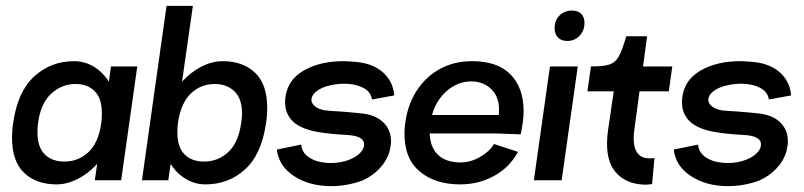

<svg xmlns="http://www.w3.org/2000/svg" viewBox="-20 -616 2746 656"><path d="M449 -389 394 0H304L312 -56Q282 -23 245.5 -4.5Q209 14 173 14Q104 14 62.5 -25.5Q21 -65 21 -146Q21 -172 25 -196Q40 -303 97 -355Q154 -407 233 -407Q269 -407 300 -388.5Q331 -370 352 -337L359 -389ZM326 -196Q328 -208 328 -229Q328 -280 303.5 -304.5Q279 -329 238 -329Q191 -329 155 -296Q119 -263 110 -196Q108 -185 108 -164Q108 -113 133 -88.5Q158 -64 200 -64Q248 -64 282.5 -96.5Q317 -129 326 -196Z M893 -247Q893 -220 889 -196Q874 -89 817.5 -37.5Q761 14 682 14Q646 14 615 -4.5Q584 -23 563 -56L555 0H465L549 -596H639L602 -337Q632 -370 668.5 -388.5Q705 -407 741 -407Q810 -407 851.5 -367.5Q893 -328 893 -247ZM807 -228Q807 -279 781 -304Q755 -329 714 -329Q666 -329 632 -296.5Q598 -264 588 -196Q586 -184 586 -164Q586 -113 610.5 -88.5Q635 -64 677 -64Q725 -64 760 -96.5Q795 -129 804 -196Q807 -214 807 -228Z M1112 20Q1037 20 984.5 -14.5Q932 -49 926 -105L1009 -122Q1012 -82 1064 -65Q1088 -59 1111 -59Q1145 -59 1174 -70.5Q1203 -82 1216 -100Q1224 -111 1224 -123Q1224 -152 1164 -155Q1052 -161 1014 -180Q985 -192 969.5 -214.5Q954 -237 954 -267Q954 -294 965 -319Q983 -360 1034 -383.5Q1085 -407 1153 -407Q1164 -407 1190 -405Q1251 -401 1287 -370Q1323 -339 1327 -290L1251 -276Q1247 -303 1220 -316.5Q1193 -330 1156 -330Q1124 -330 1092 -320Q1069 -312 1056.5 -300Q1044 -288 1044 -275Q1044 -263 1056 -253Q1068 -243 1090 -239Q1106 -237 1144 -235Q1194 -231 1210 -229Q1261 -225 1288.5 -199Q1316 -173 1316 -133Q1316 -119 1311 -99Q1302 -67 1277 -40.5Q1252 -14 1218 1Q1165 20 1112 20Z M1675 -160H1448Q1450 -112 1477 -86.5Q1504 -61 1554 -61Q1587 -61 1619 -79Q1651 -97 1668 -124L1750 -97Q1720 -43 1667.5 -14.5Q1615 14 1552 14Q1466 14 1413 -31Q1360 -76 1362 -166Q1365 -237 1395 -291.5Q1425 -346 1476 -376.5Q1527 -407 1593 -407Q1680 -407 1724.5 -361.5Q1769 -316 1769 -236Q1769 -204 1759 -157ZM1684 -223Q1685 -230 1685 -242Q1685 -285 1659 -311Q1633 -337 1591 -338Q1545 -338 1507.5 -306Q1470 -274 1456 -223Z M1804 0 1859 -389H1954L1899 0ZM1875 -520Q1875 -547 1892 -563.5Q1909 -580 1934 -580Q1954 -580 1965.5 -569Q1977 -558 1977 -538Q1977 -511 1960 -493.5Q1943 -476 1918 -476Q1898 -476 1886.5 -488Q1875 -500 1875 -520Z M2148 -178Q2145 -159 2145 -144Q2145 -75 2199 -75Q2210 -75 2216 -76L2208 13L2188 15Q2127 15 2090.5 -20Q2054 -55 2054 -125Q2054 -146 2057 -168L2077 -304H1987L1999 -389Q2042 -389 2062 -395.5Q2082 -402 2093.5 -422Q2105 -442 2120 -492H2191L2177 -389H2277L2265 -304H2165Z M2468 20Q2393 20 2340.5 -14.5Q2288 -49 2282 -105L2365 -122Q2368 -82 2420 -65Q2444 -59 2467 -59Q2501 -59 2530 -70.5Q2559 -82 2572 -100Q2580 -111 2580 -123Q2580 -152 2520 -155Q2408 -161 2370 -180Q2341 -192 2325.5 -214.5Q2310 -237 2310 -267Q2310 -294 2321 -319Q2339 -360 2390 -383.5Q2441 -407 2509 -407Q2520 -407 2546 -405Q2607 -401 2643 -370Q2679 -339 2683 -290L2607 -276Q2603 -303 2576 -316.5Q2549 -330 2512 -330Q2480 -330 2448 -320Q2425 -312 2412.5 -300Q2400 -288 2400 -275Q2400 -263 2412 -253Q2424 -243 2446 -239Q2462 -237 2500 -235Q2550 -231 2566 -229Q2617 -225 2644.5 -199Q2672 -173 2672 -133Q2672 -119 2667 -99Q2658 -67 2633 -40.5Q2608 -14 2574 1Q2521 20 2468 20Z"/></svg>

Font: Neutral Grotesk
Style: Italic
Weight: 400
Italic angle: -8°
Designer: Nawras Khrais
Foundry: Nawras Khrais
Version: Version 1.000